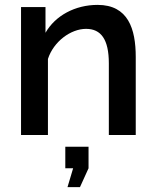

<svg xmlns="http://www.w3.org/2000/svg" viewBox="-20 -552 637 785"><path d="M535 0V-319C535 -434 504 -532 379 -532C287 -532 206 -488 166 -418V-523H66V0H176V-311C199 -382 269 -434 332 -434C393 -434 425 -391 425 -293V0ZM256 213H307L342 136V48H247V136H279Z"/></svg>

Font: FIGSv2-sans-serif SemiBold
Style: Regular
Weight: 600
Designer: Matt McInerney, Pablo Impallari, Rodrigo Fuenzalida,Mirko Velimirovic
Foundry: Matt McInerney, Pablo Impallari, Rodrigo Fuenzalida
Version: Version 4.021;hotconv 1.0.109;makeotfexe 2.5.65596